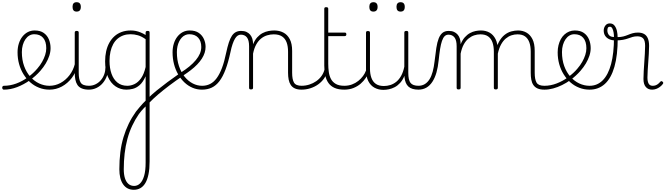

<svg xmlns="http://www.w3.org/2000/svg" viewBox="-95 -795 6031 1739"><path d="M-60 17Q-67 17 -71 11.5Q-75 6 -75 -0.5Q-75 -7 -71.5 -12.5Q-68 -18 -60 -18Q-3 -18 52.5 -38.5Q108 -59 157.5 -95Q207 -131 244 -175Q269 -204 286.5 -235Q304 -266 314 -297Q324 -328 324 -358Q324 -420 295.5 -452.5Q267 -485 215 -485Q206 -485 201.5 -490Q197 -495 198 -502Q199 -509 204.5 -514Q210 -519 219 -519Q270 -519 301.5 -496.5Q333 -474 348 -437.5Q363 -401 363 -359Q363 -325 351.5 -290Q340 -255 319.5 -220.5Q299 -186 271 -154Q229 -106 174.5 -67.5Q120 -29 60 -6Q0 17 -60 17Z M353 17Q304 17 260 0Q216 -17 180.5 -48Q145 -79 118.5 -121.5Q92 -164 78 -214.5Q64 -265 64 -321Q64 -364 75.5 -400.5Q87 -437 108 -463.5Q129 -490 157 -504.5Q185 -519 219 -519Q228 -519 232.5 -514Q237 -509 236 -502Q235 -495 229.5 -490Q224 -485 215 -485Q191 -485 170.5 -473Q150 -461 135 -439Q120 -417 111.5 -387.5Q103 -358 103 -323Q103 -253 123.5 -196.5Q144 -140 179.5 -100Q215 -60 260 -39Q305 -18 353 -18Q406 -18 453 -43.5Q500 -69 534.5 -114Q569 -159 583 -216Q585 -225 592 -225.5Q599 -226 604.5 -220.5Q610 -215 607 -203Q593 -139 555.5 -89.5Q518 -40 465.5 -11.5Q413 17 353 17Z M712 17Q672 17 646 6Q620 -5 606.5 -25.5Q593 -46 587.5 -74Q582 -102 582 -136V-500Q582 -508 586.5 -511.5Q591 -515 599 -515Q609 -515 613.5 -511.5Q618 -508 618 -500V-136Q618 -75 636 -46.5Q654 -18 712 -18Q719 -18 722 -12.5Q725 -7 725 -0.5Q725 6 722 11.5Q719 17 712 17ZM599 -690Q580 -690 571 -701Q562 -712 562 -733Q562 -754 571 -764.5Q580 -775 599 -775Q618 -775 627.5 -764.5Q637 -754 637 -733Q637 -711 627.5 -700.5Q618 -690 599 -690Z M709 17Q700 17 695 11.5Q690 6 690 -0.5Q690 -7 695 -12.5Q700 -18 709 -18Q743 -18 771 -32Q799 -46 819 -69.5Q839 -93 849.5 -123Q860 -153 860 -186Q860 -196 867 -199.5Q874 -203 880.5 -199.5Q887 -196 887 -186Q887 -146 874 -109.5Q861 -73 837.5 -44.5Q814 -16 781 0.5Q748 17 709 17Z M1117 924Q1055 924 1020.5 875Q986 826 986 738Q986 656 995 584Q1004 512 1023.5 447.5Q1043 383 1071 325.5Q1099 268 1137 215Q1154 194 1169.5 175.5Q1185 157 1199.5 141.5Q1214 126 1224 117V-104Q1199 -49 1169 -23.5Q1139 2 1108.5 9.5Q1078 17 1050 17Q995 17 951 -13Q907 -43 882 -100.5Q857 -158 857 -239Q857 -288 866.5 -330.5Q876 -373 895 -407.5Q914 -442 942 -467Q970 -492 1007 -505.5Q1044 -519 1090 -519Q1114 -519 1135.5 -514.5Q1157 -510 1179 -501Q1201 -492 1224 -478V-500Q1224 -508 1228.5 -511.5Q1233 -515 1243 -515Q1252 -515 1256 -511.5Q1260 -508 1260 -500V668Q1260 734 1250 783Q1240 832 1221.5 863Q1203 894 1176.5 909Q1150 924 1117 924ZM1120 889Q1150 889 1173.5 866.5Q1197 844 1210.5 797.5Q1224 751 1224 678V169Q1216 176 1206 186.5Q1196 197 1185.5 209.5Q1175 222 1163 238Q1129 287 1102.5 343.5Q1076 400 1059 463Q1042 526 1034 595Q1026 664 1026 738Q1026 785 1036.5 818.5Q1047 852 1068 870.5Q1089 889 1120 889ZM1058 -18Q1091 -18 1123.5 -33.5Q1156 -49 1182.5 -86Q1209 -123 1224 -188V-440Q1187 -466 1154 -475.5Q1121 -485 1087 -485Q1052 -485 1022.5 -474.5Q993 -464 969.5 -444Q946 -424 930 -394.5Q914 -365 905.5 -327Q897 -289 897 -243Q897 -178 915 -127Q933 -76 969 -47Q1005 -18 1058 -18Z M1557 -105Q1491 -60 1437.5 -19.5Q1384 21 1338.5 59.5Q1293 98 1255 138Q1249 144 1243 142.5Q1237 141 1234 134.5Q1231 128 1232 118.5Q1233 109 1240 101Q1278 62 1323 25.5Q1368 -11 1421 -50.5Q1474 -90 1537 -134Q1545 -140 1552.5 -138.5Q1560 -137 1564.5 -131Q1569 -125 1567.5 -118Q1566 -111 1557 -105Z M1540 -136Q1585 -164 1619.5 -192.5Q1654 -221 1678.5 -250.5Q1703 -280 1715.5 -309.5Q1728 -339 1728 -370Q1728 -423 1699.5 -454Q1671 -485 1619 -485Q1610 -485 1605.5 -490Q1601 -495 1602 -502Q1603 -509 1608.5 -514Q1614 -519 1623 -519Q1674 -519 1705.5 -497Q1737 -475 1752 -441Q1767 -407 1767 -371Q1767 -343 1758.5 -316.5Q1750 -290 1733 -263.5Q1716 -237 1691 -211Q1666 -185 1633 -159.5Q1600 -134 1560 -108Z M1734 17Q1689 17 1649 0Q1609 -17 1576 -48Q1543 -79 1518.5 -121.5Q1494 -164 1481 -214.5Q1468 -265 1468 -321Q1468 -364 1479.5 -400.5Q1491 -437 1512 -463.5Q1533 -490 1561 -504.5Q1589 -519 1623 -519Q1632 -519 1636.5 -514Q1641 -509 1640 -502Q1639 -495 1633.5 -490Q1628 -485 1619 -485Q1600 -485 1582.5 -477Q1565 -469 1551.5 -454.5Q1538 -440 1528 -420Q1518 -400 1512.5 -375.5Q1507 -351 1507 -323Q1507 -253 1526 -196.5Q1545 -140 1577.5 -100Q1610 -60 1651 -39Q1692 -18 1736 -18Q1775 -18 1808 -34.5Q1841 -51 1867.5 -87Q1894 -123 1915.5 -179.5Q1937 -236 1953 -315Q1965 -371 1977.5 -409.5Q1990 -448 2005.5 -471Q2021 -494 2041.5 -504.5Q2062 -515 2089 -515Q2098 -515 2102.5 -510Q2107 -505 2106.5 -498Q2106 -491 2100.5 -486Q2095 -481 2086 -481Q2071 -481 2058 -472.5Q2045 -464 2033.5 -445Q2022 -426 2011.5 -395.5Q2001 -365 1992 -321Q1972 -229 1947.5 -164.5Q1923 -100 1892.5 -60Q1862 -20 1823 -1.5Q1784 17 1734 17Z M2638 17Q2600 17 2576 6Q2552 -5 2538.5 -25.5Q2525 -46 2519.5 -74Q2514 -102 2514 -136V-326Q2514 -376 2501 -411Q2488 -446 2459.5 -465Q2431 -484 2384 -484Q2354 -484 2324.5 -475Q2295 -466 2270 -446Q2245 -426 2226 -392.5Q2207 -359 2197 -309V0Q2197 8 2192.5 11.5Q2188 15 2178 15Q2169 15 2165 11.5Q2161 8 2161 0V-376Q2161 -431 2141.5 -456Q2122 -481 2087 -481Q2078 -481 2073.5 -486Q2069 -491 2069.5 -498Q2070 -505 2075 -510Q2080 -515 2089 -515Q2117 -515 2137 -506Q2157 -497 2170.5 -481Q2184 -465 2190.5 -443.5Q2197 -422 2197 -397V-394Q2213 -433 2235.5 -457.5Q2258 -482 2284 -495.5Q2310 -509 2337 -514Q2364 -519 2389 -519Q2435 -519 2471.5 -500Q2508 -481 2529.5 -440.5Q2551 -400 2551 -334V-136Q2551 -75 2568 -46.5Q2585 -18 2638 -18Q2645 -18 2648.5 -12.5Q2652 -7 2652 -0.5Q2652 6 2648.5 11.5Q2645 17 2638 17Z M2634 17Q2625 17 2620 11.5Q2615 6 2615 -0.5Q2615 -7 2620 -12.5Q2625 -18 2634 -18Q2672 -18 2706.5 -29Q2741 -40 2769 -59.5Q2797 -79 2816.5 -106Q2836 -133 2844 -165Q2846 -174 2854 -173.5Q2862 -173 2868 -167Q2874 -161 2870 -151Q2861 -114 2839.5 -83.5Q2818 -53 2786.5 -30.5Q2755 -8 2716 4.5Q2677 17 2634 17Z M3024 17Q2971 17 2936 1.5Q2901 -14 2880.5 -42.5Q2860 -71 2851 -111Q2842 -151 2842 -200V-715Q2842 -723 2846 -726.5Q2850 -730 2859 -730Q2869 -730 2873.5 -726.5Q2878 -723 2878 -715V-500H3027Q3035 -500 3038.5 -496Q3042 -492 3042 -484Q3042 -477 3038.5 -472.5Q3035 -468 3027 -468H2878V-218Q2878 -179 2883 -143Q2888 -107 2903 -79Q2918 -51 2947 -34.5Q2976 -18 3025 -18Q3033 -18 3037 -12.5Q3041 -7 3041 -0.5Q3041 6 3037 11.5Q3033 17 3024 17Z M3022 17Q3013 17 3008 11.5Q3003 6 3003 -0.5Q3003 -7 3008 -12.5Q3013 -18 3022 -18Q3061 -18 3093 -30Q3125 -42 3150 -62Q3175 -82 3193 -106.5Q3211 -131 3220 -156Q3223 -165 3230.5 -165Q3238 -165 3243 -158.5Q3248 -152 3245 -143Q3236 -117 3217.5 -89Q3199 -61 3171.5 -37Q3144 -13 3106.5 2Q3069 17 3022 17Z M3377 19Q3334 19 3298 0Q3262 -19 3241 -60Q3220 -101 3220 -166V-499Q3220 -507 3224 -510.5Q3228 -514 3237 -514Q3247 -514 3251.5 -510.5Q3256 -507 3256 -499V-174Q3256 -125 3269 -89.5Q3282 -54 3309.5 -35Q3337 -16 3382 -16Q3412 -16 3440.5 -25Q3469 -34 3494 -54Q3519 -74 3538 -108Q3557 -142 3567 -191V-500Q3567 -508 3571.5 -511.5Q3576 -515 3586 -515Q3595 -515 3599 -511.5Q3603 -508 3603 -500V-136Q3603 -70 3623.5 -44Q3644 -18 3697 -18Q3704 -18 3707.5 -12.5Q3711 -7 3711 -0.5Q3711 6 3707.5 11.5Q3704 17 3697 17Q3665 17 3642 10Q3619 3 3604 -11Q3589 -25 3580.5 -45.5Q3572 -66 3569 -94L3568 -108Q3552 -69 3529 -44Q3506 -19 3480 -5.5Q3454 8 3427.5 13.5Q3401 19 3377 19Z M3693 17Q3684 17 3679 11.5Q3674 6 3674 -0.5Q3674 -7 3679 -12.5Q3684 -18 3693 -18Q3727 -18 3752 -33Q3777 -48 3795 -76.5Q3813 -105 3824 -146Q3835 -187 3841 -239Q3849 -309 3857 -361Q3865 -413 3878.5 -447Q3892 -481 3913.5 -498Q3935 -515 3969 -515Q3978 -515 3982.5 -510Q3987 -505 3986.5 -498Q3986 -491 3981 -486Q3976 -481 3967 -481Q3946 -481 3932 -467Q3918 -453 3908 -424Q3898 -395 3891 -351Q3884 -307 3878 -248Q3872 -187 3858 -138Q3844 -89 3821 -54Q3798 -19 3766.5 -1Q3735 17 3693 17Z M3287 -690Q3268 -690 3259 -701Q3250 -712 3250 -733Q3250 -754 3259.5 -764.5Q3269 -775 3287 -775Q3306 -775 3315.5 -764.5Q3325 -754 3325 -733Q3325 -711 3315 -700.5Q3305 -690 3287 -690ZM3534 -690Q3514 -690 3505 -701Q3496 -712 3496 -733Q3496 -754 3505.5 -764.5Q3515 -775 3533 -775Q3552 -775 3561.5 -764.5Q3571 -754 3571 -733Q3571 -711 3561.5 -700.5Q3552 -690 3534 -690Z M4058 15Q4049 15 4045 11.5Q4041 8 4041 0V-376Q4041 -431 4021.5 -456Q4002 -481 3967 -481Q3958 -481 3953.5 -486Q3949 -491 3949.5 -498Q3950 -505 3955 -510Q3960 -515 3969 -515Q3997 -515 4017 -506Q4037 -497 4050.5 -481Q4064 -465 4070.5 -443.5Q4077 -422 4077 -397V-394Q4093 -433 4115 -457.5Q4137 -482 4162 -495.5Q4187 -509 4212.5 -514Q4238 -519 4261 -519Q4304 -519 4338.5 -500Q4373 -481 4393.5 -440.5Q4414 -400 4414 -334V0Q4414 8 4409.5 11.5Q4405 15 4396 15Q4386 15 4382 11.5Q4378 8 4378 0V-326Q4378 -376 4365.5 -411Q4353 -446 4326.5 -465Q4300 -484 4256 -484Q4228 -484 4200.5 -475Q4173 -466 4148.5 -446Q4124 -426 4105.5 -392.5Q4087 -359 4077 -309V0Q4077 8 4072.5 11.5Q4068 15 4058 15ZM4836 17Q4798 17 4773.5 6Q4749 -5 4735.5 -25.5Q4722 -46 4717 -74Q4712 -102 4712 -136V-326Q4712 -376 4699.5 -411Q4687 -446 4661 -465Q4635 -484 4592 -484Q4564 -484 4537 -475Q4510 -466 4486 -446Q4462 -426 4443.5 -392.5Q4425 -359 4414 -309H4390Q4401 -374 4423.5 -415Q4446 -456 4475 -479Q4504 -502 4536 -510.5Q4568 -519 4597 -519Q4639 -519 4673 -500Q4707 -481 4727.5 -440.5Q4748 -400 4748 -334V-136Q4748 -75 4765 -46.5Q4782 -18 4836 -18Q4842 -18 4845.5 -12.5Q4849 -7 4849 -0.5Q4849 6 4846 11.5Q4843 17 4836 17Z M4836 17Q4827 17 4822 11.5Q4817 6 4817 -0.5Q4817 -7 4822 -12.5Q4827 -18 4836 -18Q4892 -18 4947.5 -39.5Q5003 -61 5050 -95Q5055 -98 5060 -96Q5065 -94 5069 -89Q5073 -84 5074 -78Q5075 -72 5070 -69Q5035 -44 4995.5 -24.5Q4956 -5 4915.5 6Q4875 17 4836 17Z M5053 -98Q5076 -115 5097 -134Q5118 -153 5136 -175Q5161 -204 5178.5 -235Q5196 -266 5206 -297Q5216 -328 5216 -358Q5216 -420 5187.5 -452.5Q5159 -485 5107 -485Q5098 -485 5093.5 -490Q5089 -495 5090 -502Q5091 -509 5096.5 -514Q5102 -519 5111 -519Q5162 -519 5193.5 -496.5Q5225 -474 5240 -437.5Q5255 -401 5255 -359Q5255 -325 5243.5 -290Q5232 -255 5211.5 -220.5Q5191 -186 5163 -154Q5144 -132 5121 -111Q5098 -90 5073 -71Z M5245 17Q5196 17 5152 0Q5108 -17 5072.5 -48Q5037 -79 5010.5 -121.5Q4984 -164 4970 -214.5Q4956 -265 4956 -321Q4956 -355 4963.5 -385.5Q4971 -416 4984.5 -440.5Q4998 -465 5017.5 -482.5Q5037 -500 5060.5 -509.5Q5084 -519 5111 -519Q5120 -519 5124.5 -514Q5129 -509 5128 -502Q5127 -495 5121.5 -490Q5116 -485 5107 -485Q5083 -485 5062.5 -473Q5042 -461 5027 -439Q5012 -417 5003.5 -387.5Q4995 -358 4995 -323Q4995 -253 5015.5 -196.5Q5036 -140 5071.5 -100Q5107 -60 5152 -39Q5197 -18 5245 -18Q5315 -18 5364.5 -68Q5414 -118 5440 -215.5Q5466 -313 5466 -455Q5466 -464 5471 -468.5Q5476 -473 5483 -472.5Q5490 -472 5495 -467Q5500 -462 5500 -453Q5500 -294 5470 -190Q5440 -86 5383 -34.5Q5326 17 5245 17Z M5811 17Q5793 17 5779 11Q5765 5 5754.5 -7Q5744 -19 5738.5 -37Q5733 -55 5733 -80Q5733 -114 5735.5 -152.5Q5738 -191 5740.5 -230.5Q5743 -270 5745.5 -308.5Q5748 -347 5748 -380Q5748 -429 5730 -447.5Q5712 -466 5678 -466Q5654 -466 5635 -460.5Q5616 -455 5596 -447.5Q5576 -440 5548 -434.5Q5520 -429 5478 -429Q5448 -429 5424 -439.5Q5400 -450 5386.5 -470Q5373 -490 5373 -519Q5373 -543 5387.5 -563Q5402 -583 5428 -583Q5456 -583 5471.5 -562.5Q5487 -542 5493 -513.5Q5499 -485 5499 -459Q5528 -459 5551 -465Q5574 -471 5594 -479.5Q5614 -488 5635.5 -494Q5657 -500 5683 -500Q5716 -500 5738.5 -487.5Q5761 -475 5772.5 -448Q5784 -421 5784 -379Q5784 -344 5781.5 -307Q5779 -270 5776.5 -232.5Q5774 -195 5771.5 -159.5Q5769 -124 5769 -93Q5769 -57 5780 -37.5Q5791 -18 5817 -18Q5828 -18 5839 -21Q5850 -24 5861.5 -32Q5873 -40 5884 -53Q5889 -59 5894.5 -60Q5900 -61 5906 -55Q5911 -51 5912 -46Q5913 -41 5909 -35Q5898 -20 5882 -8Q5866 4 5848 10.5Q5830 17 5811 17ZM5466 -460Q5466 -479 5462.5 -500.5Q5459 -522 5451 -537.5Q5443 -553 5429 -553Q5416 -553 5411 -544Q5406 -535 5406 -520Q5406 -495 5420.5 -477.5Q5435 -460 5466 -460Z"/></svg>

Font: Playwrite BE WAL Thin
Style: Regular
Weight: 250
Version: Version 1.002